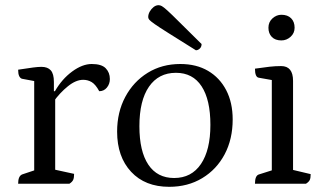

<svg xmlns="http://www.w3.org/2000/svg" viewBox="-20 -709 1259 741"><path d="M50 0Q50 -30 66 -36L123 -55L112 -38V-409L124 -394L65 -405Q58 -407 54 -415.5Q50 -424 50 -440Q89 -446 108 -448.5Q127 -451 140 -451Q164 -451 176 -437.5Q188 -424 188 -393V-351L182 -357H192Q219 -404 258.5 -433Q298 -462 334 -462Q372 -462 388 -445.5Q404 -429 404 -404Q404 -385 392.5 -371Q381 -357 363 -357Q349 -383 334 -392Q319 -401 301 -401Q273 -401 242 -376Q211 -351 186 -316L193 -335V-39L179 -57L266 -38Q266 -23 262.5 -15Q259 -7 248 0Z M633 12Q540 12 486 -46Q432 -104 432 -201Q432 -276 463.5 -335Q495 -394 550 -428Q605 -462 676 -462Q738 -462 783 -435.5Q828 -409 853 -361Q878 -313 878 -248Q878 -172 847 -113.5Q816 -55 760.5 -21.5Q705 12 633 12ZM652 -22Q719 -22 755.5 -76Q792 -130 792 -227Q792 -324 758 -376Q724 -428 659 -428Q592 -428 555 -374.5Q518 -321 518 -222Q518 -125 552.5 -73.5Q587 -22 652 -22ZM736 -515Q669 -557 631.5 -580.5Q594 -604 577 -616Q560 -628 556 -633Q552 -638 552 -643Q552 -654 558 -664.5Q564 -675 573 -682Q582 -689 592 -689Q598 -689 604.5 -685.5Q611 -682 626 -668.5Q641 -655 672 -624Q703 -593 758 -539Q758 -528 751 -521.5Q744 -515 736 -515Z M964 0Q964 -32 980 -36L1040 -55L1029 -41V-413L1041 -398L979 -409Q964 -411 964 -444Q998 -449 1020.5 -451.5Q1043 -454 1065 -454Q1111 -454 1111 -397V-43L1099 -56L1179 -37Q1179 -22 1175.5 -14.5Q1172 -7 1161 0ZM1066 -553Q1042 -553 1029 -566.5Q1016 -580 1016 -602Q1016 -624 1031.5 -638Q1047 -652 1066 -652Q1090 -652 1103.5 -638.5Q1117 -625 1117 -602Q1117 -581 1101.5 -567Q1086 -553 1066 -553Z"/></svg>

Font: Petrona
Style: Regular
Weight: 400
Designer: Ringo R. Seeber
Foundry: Ringo R. Seeber
Version: Version 2.001; ttfautohint (v1.8.3)